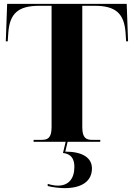

<svg xmlns="http://www.w3.org/2000/svg" viewBox="-20 -734 693 994"><path d="M154 0H320L306 58C329 61 365 70 365 130C365 190 336 227 280 227C264 227 247 224 227 218V229C251 236 293 240 314 240C405 240 456 203 456 138C456 82 406 51 318 51L330 0H499V-10H457C428 -10 406 -18 406 -75V-704H470C578 -704 623 -665 630 -564L633 -520H643L636 -714H17L10 -520H20L23 -564C30 -665 75 -704 183 -704H247V-75C247 -18 225 -10 196 -10H154Z"/></svg>

Font: Noto Serif Display
Style: Bold
Weight: 700
Designer: Monotype Design Team
Foundry: Monotype Imaging Inc.
Version: Version 2.009